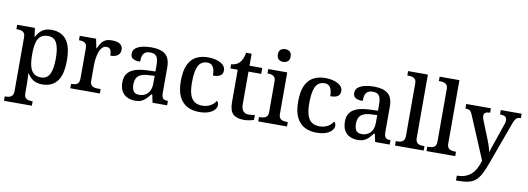

<svg xmlns="http://www.w3.org/2000/svg" viewBox="-71 -1227 5309 1931"><g transform="rotate(10 2583.5 -261.5)"><path d="M17 240V195H26Q47 195 64.5 190Q82 185 93.5 170Q105 155 105 125V-422Q105 -453 94 -467.5Q83 -482 65.5 -486.5Q48 -491 27 -491H15V-536H196L208 -449H212Q235 -493 271 -519.5Q307 -546 365 -546Q465 -546 517.5 -479.5Q570 -413 570 -268Q570 -123 517.5 -56Q465 11 367 11Q309 11 272.5 -13Q236 -37 214 -75H210Q212 -58 212.5 -36Q213 -14 214 6Q215 26 215 40V129Q215 157 226.5 171.5Q238 186 256 190.5Q274 195 294 195H302V240ZM342 -56Q404 -56 430.5 -110Q457 -164 457 -269Q457 -374 430.5 -426.5Q404 -479 342 -479Q293 -479 265.5 -456Q238 -433 226.5 -386Q215 -339 215 -268Q215 -199 226.5 -152Q238 -105 266 -80.5Q294 -56 342 -56Z M652 0V-45H655Q678 -45 696.5 -50Q715 -55 725.5 -70.5Q736 -86 736 -117V-423Q736 -453 725 -467.5Q714 -482 696.5 -486.5Q679 -491 657 -491H654V-536H821L840 -443H845Q858 -473 873.5 -496.5Q889 -520 914.5 -533.5Q940 -547 983 -547Q1039 -547 1066 -527Q1093 -507 1093 -471Q1093 -436 1068.5 -414.5Q1044 -393 991 -393Q991 -421 986 -438.5Q981 -456 970 -464.5Q959 -473 939 -473Q912 -473 893.5 -452Q875 -431 865 -399Q855 -367 850.5 -333Q846 -299 846 -273V-112Q846 -83 857 -68.5Q868 -54 885.5 -49.5Q903 -45 925 -45H954V0Z M1312 10Q1268 10 1232.5 -7.5Q1197 -25 1177 -60.5Q1157 -96 1157 -151Q1157 -231 1213 -269.5Q1269 -308 1384 -312L1466 -315V-373Q1466 -409 1460.5 -436Q1455 -463 1437 -478.5Q1419 -494 1382 -494Q1347 -494 1328.5 -480Q1310 -466 1303.5 -441.5Q1297 -417 1297 -385Q1249 -385 1224 -399.5Q1199 -414 1199 -449Q1199 -485 1224.5 -506Q1250 -527 1292.5 -537Q1335 -547 1386 -547Q1481 -547 1528.5 -508Q1576 -469 1576 -375V-117Q1576 -89 1582 -73.5Q1588 -58 1602 -51.5Q1616 -45 1638 -45H1641V0H1492L1475 -81H1466Q1445 -54 1425 -33.5Q1405 -13 1379 -1.5Q1353 10 1312 10ZM1344 -55Q1382 -55 1409 -71.5Q1436 -88 1451 -119Q1466 -150 1466 -191V-270L1407 -267Q1355 -265 1325 -250.5Q1295 -236 1282.5 -210Q1270 -184 1270 -146Q1270 -116 1278 -95.5Q1286 -75 1302.5 -65Q1319 -55 1344 -55Z M1967 10Q1899 10 1846.5 -17.5Q1794 -45 1764 -105.5Q1734 -166 1734 -265Q1734 -373 1764 -434.5Q1794 -496 1846 -521.5Q1898 -547 1963 -547Q2011 -547 2052 -535Q2093 -523 2118 -500.5Q2143 -478 2143 -444Q2143 -422 2133 -406.5Q2123 -391 2101.5 -383Q2080 -375 2043 -375Q2043 -408 2036 -434.5Q2029 -461 2012 -477.5Q1995 -494 1964 -494Q1928 -494 1901.5 -474Q1875 -454 1861 -404.5Q1847 -355 1847 -266Q1847 -196 1861.5 -149.5Q1876 -103 1907 -80.5Q1938 -58 1989 -58Q2021 -58 2047.5 -67.5Q2074 -77 2094 -93.5Q2114 -110 2125 -131Q2134 -125 2139 -114.5Q2144 -104 2144 -90Q2144 -66 2124.5 -43Q2105 -20 2066 -5Q2027 10 1967 10Z M2424 10Q2350 10 2314 -24.5Q2278 -59 2278 -146V-476H2203V-519Q2224 -519 2247 -528Q2270 -537 2286 -554Q2303 -571 2314 -596.5Q2325 -622 2332 -659H2388V-536H2518V-476H2388V-146Q2388 -97 2407.5 -74Q2427 -51 2462 -51Q2480 -51 2495.5 -53Q2511 -55 2527 -58V-8Q2514 -2 2485 4Q2456 10 2424 10Z M2571 0V-45H2584Q2604 -45 2622 -49.5Q2640 -54 2651.5 -68.5Q2663 -83 2663 -111V-425Q2663 -454 2651.5 -468Q2640 -482 2622 -486.5Q2604 -491 2584 -491H2579V-536H2773V-115Q2773 -85 2784 -70Q2795 -55 2813.5 -50Q2832 -45 2852 -45H2865V0ZM2714 -633Q2686 -633 2667.5 -648Q2649 -663 2649 -698Q2649 -734 2668 -748.5Q2687 -763 2714 -763Q2740 -763 2759.5 -748.5Q2779 -734 2779 -698Q2779 -663 2759.5 -648Q2740 -633 2714 -633Z M3165 10Q3097 10 3044.5 -17.5Q2992 -45 2962 -105.5Q2932 -166 2932 -265Q2932 -373 2962 -434.5Q2992 -496 3044 -521.5Q3096 -547 3161 -547Q3209 -547 3250 -535Q3291 -523 3316 -500.5Q3341 -478 3341 -444Q3341 -422 3331 -406.5Q3321 -391 3299.5 -383Q3278 -375 3241 -375Q3241 -408 3234 -434.5Q3227 -461 3210 -477.5Q3193 -494 3162 -494Q3126 -494 3099.5 -474Q3073 -454 3059 -404.5Q3045 -355 3045 -266Q3045 -196 3059.5 -149.5Q3074 -103 3105 -80.5Q3136 -58 3187 -58Q3219 -58 3245.5 -67.5Q3272 -77 3292 -93.5Q3312 -110 3323 -131Q3332 -125 3337 -114.5Q3342 -104 3342 -90Q3342 -66 3322.5 -43Q3303 -20 3264 -5Q3225 10 3165 10Z M3585 10Q3541 10 3505.5 -7.5Q3470 -25 3450 -60.5Q3430 -96 3430 -151Q3430 -231 3486 -269.5Q3542 -308 3657 -312L3739 -315V-373Q3739 -409 3733.5 -436Q3728 -463 3710 -478.5Q3692 -494 3655 -494Q3620 -494 3601.5 -480Q3583 -466 3576.5 -441.5Q3570 -417 3570 -385Q3522 -385 3497 -399.5Q3472 -414 3472 -449Q3472 -485 3497.5 -506Q3523 -527 3565.5 -537Q3608 -547 3659 -547Q3754 -547 3801.5 -508Q3849 -469 3849 -375V-117Q3849 -89 3855 -73.5Q3861 -58 3875 -51.5Q3889 -45 3911 -45H3914V0H3765L3748 -81H3739Q3718 -54 3698 -33.5Q3678 -13 3652 -1.5Q3626 10 3585 10ZM3617 -55Q3655 -55 3682 -71.5Q3709 -88 3724 -119Q3739 -150 3739 -191V-270L3680 -267Q3628 -265 3598 -250.5Q3568 -236 3555.5 -210Q3543 -184 3543 -146Q3543 -116 3551 -95.5Q3559 -75 3575.5 -65Q3592 -55 3617 -55Z M3968 0V-45H3981Q4002 -45 4020 -50Q4038 -55 4049 -70Q4060 -85 4060 -115V-649Q4060 -678 4048.5 -692Q4037 -706 4019 -710.5Q4001 -715 3981 -715H3968V-760H4170V-115Q4170 -85 4181 -70Q4192 -55 4210.5 -50Q4229 -45 4249 -45H4261V0Z M4290 0V-45H4303Q4324 -45 4342 -50Q4360 -55 4371 -70Q4382 -85 4382 -115V-649Q4382 -678 4370.5 -692Q4359 -706 4341 -710.5Q4323 -715 4303 -715H4290V-760H4492V-115Q4492 -85 4503 -70Q4514 -55 4532.5 -50Q4551 -45 4571 -45H4583V0Z M4633 190Q4684 190 4721 175.5Q4758 161 4784 135.5Q4810 110 4827.5 75Q4845 40 4857 -2L4673 -439Q4665 -460 4655.5 -470.5Q4646 -481 4634.5 -485Q4623 -489 4604 -489H4601V-536H4853V-491H4850Q4821 -491 4805.5 -480.5Q4790 -470 4790 -446Q4790 -438 4792.5 -428.5Q4795 -419 4799 -408L4871 -229Q4881 -206 4889.5 -180.5Q4898 -155 4904.5 -133Q4911 -111 4913 -95Q4919 -122 4929.5 -151.5Q4940 -181 4948 -205L5015 -400Q5020 -411 5022 -423.5Q5024 -436 5024 -444Q5024 -469 5007 -480Q4990 -491 4957 -491H4954V-536H5167V-491H5164Q5145 -491 5132 -484.5Q5119 -478 5109 -461.5Q5099 -445 5088 -414L4936 3Q4910 76 4886 122Q4862 168 4832 194Q4802 220 4757 230Q4712 240 4644 240H4633Z"/></g></svg>

Font: Noto Serif Thai Medium
Style: Regular
Weight: 500
Version: Version 2.001